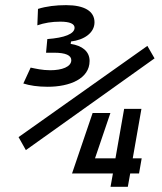

<svg xmlns="http://www.w3.org/2000/svg" viewBox="-20 -723 626 743"><path d="M407.7 0H474.6L483.9 -51.8H518.1L528.3 -110.4H493.7L527.3 -301.8H460.4L426.8 -110.4H347.7L407.2 -285.6H338.4L259.3 -53.2L258.3 -51.8H417ZM164.6 -387.2C249.5 -387.2 326.7 -418 326.7 -487.3C326.7 -523.9 298.3 -546.4 253.4 -553.2L254.9 -562.5C304.7 -568.4 345.7 -595.2 345.7 -636.7C345.7 -679.7 306.6 -703.1 235.8 -703.1C196.3 -703.1 159.2 -698.7 127 -688.5L124.5 -625C151.4 -634.3 180.2 -639.2 213.4 -639.2C250 -639.2 268.6 -630.9 268.6 -615.7C268.6 -591.8 229.5 -576.7 163.1 -571.8L158.2 -519H189.9C233.9 -519 255.9 -508.8 255.9 -490.2C255.9 -464.4 219.7 -451.2 174.8 -451.2C142.6 -451.2 117.7 -457.5 98.6 -461.4L70.3 -399.9C94.7 -392.1 126 -387.2 164.6 -387.2ZM80.1 -142.1 578.1 -497.1 550.3 -545.4 51.8 -192.4Z"/></svg>

Font: Cascadia Code PL SemiLight
Style: Italic
Weight: 350
Italic angle: -10°
Monospace: yes
Designer: Aaron Bell
Foundry: Saja Typeworks
Version: Version 2404.023